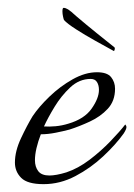

<svg xmlns="http://www.w3.org/2000/svg" viewBox="-20 -461 342 489"><path d="M91 8Q50 8 34 -8Q18 -24 18 -47Q18 -76 33.5 -109Q49 -142 63 -165Q79 -189 106 -215Q133 -241 165 -259Q197 -277 227 -277Q253 -277 263 -264.5Q273 -252 273 -235Q273 -204 254.5 -184Q236 -164 209 -151.5Q182 -139 157 -131Q142 -127 122 -123Q102 -119 84 -119Q77 -101 73 -84Q69 -67 69 -53Q69 -36 77.5 -25Q86 -14 106 -14Q114 -14 125 -16Q136 -18 149 -22Q179 -32 208 -54Q237 -76 261.5 -101.5Q286 -127 299 -144Q302 -141 302 -137Q302 -132 295 -121Q275 -93 243 -63Q211 -33 172 -12.5Q133 8 91 8ZM92 -139Q105 -138 121.5 -139.5Q138 -141 154 -146Q195 -158 213.5 -184.5Q232 -211 232 -232Q232 -244 227 -252Q222 -260 211 -260Q182 -260 159 -238.5Q136 -217 119 -189Q102 -161 92 -139ZM270 -331Q250 -342 223 -357Q196 -372 173.5 -386.5Q151 -401 143 -410Q142 -412 140.5 -419Q139 -426 139 -432Q139 -441 142 -441Q147 -441 153.5 -437Q160 -433 174 -420Q201 -397 226.5 -376.5Q252 -356 272 -340Q273 -338 272 -334.5Q271 -331 270 -331Z"/></svg>

Font: Italianno
Style: Regular
Weight: 400
Designer: Robert E. Leuschke
Foundry: Robert E. Leuschke
Version: Version 1.100; ttfautohint (v1.8.3)